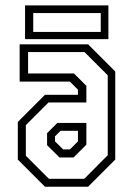

<svg xmlns="http://www.w3.org/2000/svg" viewBox="-20 -708 504 728"><path d="M150.5 0 47.5 -103V-245.5L150.5 -348.5H275.5V-368L245 -398.5H54.5V-540H314L417 -437V-103L314 0ZM165.5 -30H299.5L388.5 -119.5V-422.5L300.5 -510.5H86.5V-429.5H260.5L307.5 -382.5V-319.5H164L78 -233.5V-117.5ZM205.5 -111 158.5 -157.5V-203L197.5 -242H307.5V-159.5L259 -111ZM219.5 -141.5H245L275.5 -172V-212H209.5L188.5 -191V-172ZM75 -559.5V-687.5H391V-559.5ZM106 -587H362V-658.5H106Z"/></svg>

Font: Tourney Condensed Light
Style: Regular
Weight: 300
Width: 3
Designer: Tyler Finck
Foundry: Etcetera Type Co
Version: Version 1.010; ttfautohint (v1.8.3)